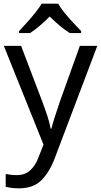

<svg xmlns="http://www.w3.org/2000/svg" viewBox="-20 -786 550 1046"><path d="M1 -536H95L211 -231Q226 -191 238 -154.5Q250 -118 256 -85H260Q266 -110 279 -150.5Q292 -191 306 -232L415 -536H510L279 74Q251 150 206.5 195Q162 240 84 240Q60 240 42 237.5Q24 235 11 232V162Q22 164 37.5 166Q53 168 70 168Q116 168 144.5 142Q173 116 189 73L217 2ZM84 -606V-617Q103 -637 126.5 -663Q150 -689 172 -716.5Q194 -744 207 -766H297Q309 -744 331.5 -716.5Q354 -689 378.5 -662.5Q403 -636 422 -617V-606H360Q334 -622 306 -645.5Q278 -669 251 -696Q224 -669 197 -646Q170 -623 144 -606Z"/></svg>

Font: Noto Sans Coptic
Style: Regular
Weight: 400
Designer: Monotype Design Team, Denis Moyogo Jacquerye
Foundry: Monotype Imaging Inc.
Version: Version 2.002; ttfautohint (v1.8.4.7-5d5b)